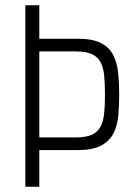

<svg xmlns="http://www.w3.org/2000/svg" viewBox="-20 -708 507 728"><path d="M76 0V-688H129V-561H276Q332 -561 363.5 -544.5Q395 -528 409.5 -499Q424 -470 428 -432Q432 -394 432 -350Q432 -308 428.5 -269.5Q425 -231 410 -202Q395 -173 363.5 -156Q332 -139 275 -139H129V0ZM129 -187H267Q306 -187 328 -197Q350 -207 361 -227.5Q372 -248 375 -278.5Q378 -309 378 -350Q378 -391 375 -421.5Q372 -452 361 -472.5Q350 -493 328 -503Q306 -513 267 -513H129Z"/></svg>

Font: Saira Condensed Light
Style: Regular
Weight: 300
Width: 3
Designer: Hector Gatti with collaboration of the Omnibus-Type team
Foundry: Omnibus-Type
Version: Version 1.101